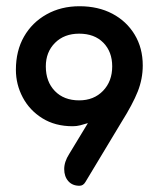

<svg xmlns="http://www.w3.org/2000/svg" viewBox="-20 -586 514 616"><path d="M262 -191Q249 -187 237.5 -184Q226 -181 213 -181Q157 -181 116 -206.5Q75 -232 53 -273.5Q31 -315 31 -362Q31 -423 57 -468.5Q83 -514 129.5 -540Q176 -566 235 -566Q295 -566 340.5 -542Q386 -518 412 -475Q438 -432 438 -376Q438 -333 422 -292.5Q406 -252 369 -193L254 -2Q247 10 235 10Q212 10 199 -5Q186 -20 186 -43.5Q186 -67 202 -92ZM234 -264Q281 -264 310.5 -294.5Q340 -325 340 -373Q340 -420 311.5 -449Q283 -478 234 -478Q186 -478 156.5 -448.5Q127 -419 127 -373Q127 -324 156 -294Q185 -264 234 -264Z"/></svg>

Font: Zain
Style: Bold
Weight: 700
Designer: Zain,Boutros
Foundry: Mobile Telecommunications Company (Zain), 2024
Version: Version 1.50; ttfautohint (v1.8.4)